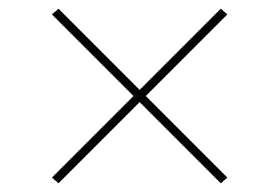

<svg xmlns="http://www.w3.org/2000/svg" viewBox="-20 -560 640 440"><path d="M114 -140 99 -153 286 -340 99 -527 114 -540 300 -354 486 -540 501 -527 314 -340 501 -153 486 -140 300 -326Z"/></svg>

Font: Iosevka Slab Thin Extended
Style: Regular
Weight: 100
Width: 7
Monospace: yes
Designer: Belleve Invis
Foundry: Belleve Invis
Version: Version 11.1.1; ttfautohint (v1.8.3)